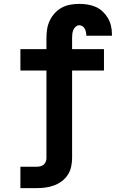

<svg xmlns="http://www.w3.org/2000/svg" viewBox="-20 -763 640 988"><path d="M85 205V95H170Q179 95 188.5 92.5Q198 90 205 84Q212 78 215.5 69Q219 60 219 50V-400H85V-510H219V-567Q219 -590 222.5 -613Q226 -636 236 -657Q246 -678 262 -695.5Q278 -713 298.5 -724Q319 -735 342 -739Q365 -743 388 -743Q410 -743 431.5 -739.5Q453 -736 472.5 -727.5Q492 -719 508 -704Q524 -689 535 -670.5Q546 -652 551 -630.5Q556 -609 556 -588Q556 -586 556 -583.5Q556 -581 556 -579H424Q424 -580 424 -580.5Q424 -581 424 -582Q424 -591 422 -599.5Q420 -608 416 -615.5Q412 -623 404.5 -628Q397 -633 388 -633Q378 -633 369.5 -625.5Q361 -618 357 -608Q353 -598 352 -587.5Q351 -577 351 -567V-510H515V-400H351V50Q351 73 346 95.5Q341 118 328.5 137Q316 156 298 169.5Q280 183 258.5 191Q237 199 214.5 202Q192 205 170 205Z"/></svg>

Font: Iosevka Curly Slab XBdEx
Style: Regular
Weight: 800
Width: 7
Monospace: yes
Designer: Belleve Invis
Foundry: Belleve Invis
Version: Version 11.0.0; ttfautohint (v1.8.3)